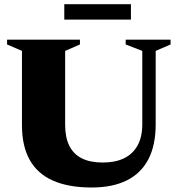

<svg xmlns="http://www.w3.org/2000/svg" viewBox="-20 -860 829 896"><path d="M644 -281V-622.5L566.5 -652.5V-675H776V-652.5L706.5 -622.5V-280Q706.5 -181.5 672 -116Q637.5 -50.5 571 -17.8Q504.5 15 407.5 15Q300.5 15 228 -16.8Q155.5 -48.5 119 -113.2Q82.5 -178 82.5 -275.5V-622.5L13 -652.5V-675H353V-652.5L284 -622.5V-277Q284 -219 303.5 -179.8Q323 -140.5 362 -121Q401 -101.5 459.5 -101.5Q517.5 -101.5 558.5 -121.2Q599.5 -141 621.8 -180.8Q644 -220.5 644 -281ZM280 -768.5V-840.5H591V-768.5Z"/></svg>

Font: Newsreader 24pt ExtraBold
Style: Regular
Weight: 800
Designer: Hugues Gentile
Foundry: Production Type
Version: Version 1.003